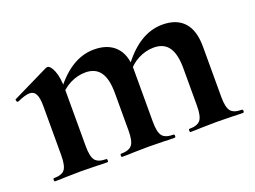

<svg xmlns="http://www.w3.org/2000/svg" viewBox="-70 -545 918 691"><g transform="rotate(-20 388.5 -199.0)"><path d="M558 -12Q589 -12 600.5 -26.5Q612 -41 612 -81V-225Q612 -279 593.5 -305Q575 -331 537 -331Q506 -331 477 -316Q448 -301 430 -275L425 -287Q501 -398 594 -398Q648 -398 676.5 -367Q705 -336 705 -273V-81Q705 -41 716.5 -26.5Q728 -12 759 -12Q763 -12 763 -6Q763 0 759 0Q733 0 718 -1L658 -2L600 -1Q584 0 558 0Q555 0 555 -6Q555 -12 558 -12ZM296 -12Q327 -12 338.5 -26.5Q350 -41 350 -81V-225Q350 -279 331.5 -305Q313 -331 275 -331Q244 -331 215 -316Q186 -301 168 -275L163 -287Q239 -398 332 -398Q385 -398 414 -368.5Q443 -339 443 -284V-81Q443 -41 454.5 -26.5Q466 -12 497 -12Q501 -12 501 -6Q501 0 497 0Q471 0 456 -1L396 -2L338 -1Q322 0 296 0Q293 0 293 -6Q293 -12 296 -12ZM39 -12Q70 -12 81 -26.5Q92 -41 92 -81V-269Q92 -300 84.5 -314.5Q77 -329 61 -329Q44 -329 13 -315H11Q8 -315 6.5 -320Q5 -325 7 -326L146 -394Q152 -396 153 -396Q165 -396 175.5 -370.5Q186 -345 186 -303V-81Q186 -41 197.5 -26.5Q209 -12 240 -12Q243 -12 243 -6Q243 0 240 0Q214 0 199 -1L139 -2L80 -1Q65 0 39 0Q36 0 36 -6Q36 -12 39 -12Z"/></g></svg>

Font: Cormorant Infant
Style: Bold
Weight: 700
Designer: Christian Thalmann (Catharsis Fonts)
Foundry: Catharsis Fonts
Version: Version 4.000